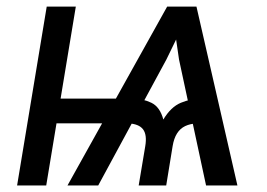

<svg xmlns="http://www.w3.org/2000/svg" viewBox="-20 -566 816 586"><path d="M608.9 0 526.4 -384.3 502.9 -545.9H579.6L704.6 0ZM32.2 0 122.6 -545.9H211.4L121.1 0ZM112.3 -189.5 124.5 -265.1H370.6L358.4 -189.5ZM403.3 0 423.3 -119.6Q429.2 -154.8 416.5 -171.4Q403.8 -188 371.1 -189.5L383.8 -265.1Q415.5 -265.1 441.9 -252.4Q468.3 -239.7 478.5 -201.2Q501.5 -239.7 532.2 -252.4Q563 -265.1 594.7 -265.1L582 -189.5Q560.5 -188.5 545.2 -181.2Q529.8 -173.8 520.3 -158.7Q510.7 -143.6 506.8 -119.6L487.3 0ZM186 0 490.2 -545.9H566.4L487.8 -384.3L279.8 0Z"/></svg>

Font: Inter Variable
Style: Italic
Weight: 400
Italic angle: -9.39999°
Designer: Rasmus Andersson
Foundry: rsms
Version: Version 4.001;git-9221beed3